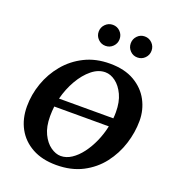

<svg xmlns="http://www.w3.org/2000/svg" viewBox="-163 -1044 1078 1187"><g transform="rotate(20 376.0 -450.5)"><path d="M732.9 -417Q732.9 -340.3 708.5 -263.7Q684.1 -187 635.3 -123.5Q586.4 -60.1 512.7 -22Q439 16.1 340.8 16.1Q248 16.1 182.4 -20Q116.7 -56.2 82.3 -119.1Q47.9 -182.1 47.9 -263.2Q47.9 -341.3 74.5 -416.7Q101.1 -492.2 151.9 -553.2Q202.6 -614.3 275.4 -650.6Q348.1 -687 440.9 -687Q537.6 -687 602.5 -649.2Q667.5 -611.3 700.2 -549.8Q732.9 -488.3 732.9 -417ZM577.1 -417Q577.1 -483.9 555.2 -530.8Q533.2 -577.6 500 -602.3Q466.8 -627 432.1 -627Q386.2 -627 343.8 -592.5Q301.3 -558.1 268.3 -501.2Q235.4 -444.3 217.8 -376H575.2Q577.1 -395 577.1 -417ZM565.9 -319.8H207Q205.1 -304.2 204.1 -287.8Q203.1 -271.5 203.1 -254.9Q203.1 -186 225.6 -139.6Q248 -93.3 281.7 -69.6Q315.4 -45.9 348.1 -45.9Q384.3 -45.9 418.5 -68.4Q452.6 -90.8 481.9 -129.6Q511.2 -168.5 533 -217.5Q554.7 -266.6 565.9 -319.8ZM654.3 -849.1Q654.3 -820.8 634.3 -800.5Q614.3 -780.3 585.4 -780.3Q557.1 -780.3 537.4 -800.5Q517.6 -820.8 517.6 -849.1Q517.6 -877.9 537.4 -898.2Q557.1 -918.5 585.4 -918.5Q614.3 -918.5 634.3 -898.2Q654.3 -877.9 654.3 -849.1ZM444.3 -849.1Q444.3 -820.8 424.3 -800.5Q404.3 -780.3 375.5 -780.3Q347.2 -780.3 326.9 -800.5Q306.6 -820.8 306.6 -849.1Q306.6 -877.9 326.9 -898.2Q347.2 -918.5 375.5 -918.5Q404.3 -918.5 424.3 -898.2Q444.3 -877.9 444.3 -849.1Z"/></g></svg>

Font: Charis
Style: Bold Italic
Weight: 700
Italic angle: -11°
Designer: Walt Agee, Miriam Martin, Annie Olsen, Victor Gaultney, Lorna Priest, Alan Ward, Bob Hallissy, Martin Hosken, Sharon Cor
Foundry: SIL Global
Version: Version 7.000